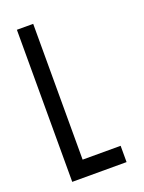

<svg xmlns="http://www.w3.org/2000/svg" viewBox="-132 -747 607 811"><g transform="rotate(-20 171.0 -342.0)"><path d="M122.1 -683.6V-73.2H293V0H48.8V-683.6Z"/></g></svg>

Font: Saniretro
Style: Regular
Weight: 400
Designer: Jayvee D. Enaguas (Grand Chaos)
Version: Version 1.0 - 6/10/2013